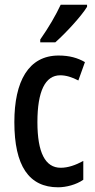

<svg xmlns="http://www.w3.org/2000/svg" viewBox="-20 -786 402 816"><path d="M350 -757V-766H238C217 -721 188 -671 151 -618V-606H215C258 -644 325 -716 350 -757ZM227 10C261 10 304 -1 334 -22V-102C301 -84 269 -73 238 -73C172 -73 139 -138 139 -267C139 -398 172 -466 236 -466C261 -466 286 -458 313 -444L341 -522C310 -540 275 -550 229 -550C101 -550 41 -440 41 -267C41 -81 103 10 227 10Z"/></svg>

Font: Noto Sans Hebrew ExtraCondensed Medium
Style: Regular
Weight: 500
Width: 2
Designer: Monotype Design Team
Foundry: Monotype Imaging Inc.
Version: Version 2.004